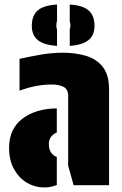

<svg xmlns="http://www.w3.org/2000/svg" viewBox="-20 -815 535 845"><path d="M280 -393Q280 -422 260 -432.5Q240 -443 209 -443Q171 -443 136 -436Q101 -429 66 -416V-556Q111 -566 159.5 -574.5Q208 -583 257 -583Q312 -583 358 -569.5Q404 -556 432 -521Q460 -486 460 -421V0H304L280 -86ZM230 -124V-1Q204 10 174 10Q134 10 99 -10.5Q64 -31 42 -70Q20 -109 20 -164Q20 -248 78.5 -292.5Q137 -337 230 -338V-232Q214 -225 204.5 -212.5Q195 -200 195 -181Q195 -158 205 -143.5Q215 -129 230 -124ZM287 -721V-795Q343 -792 369.5 -769.5Q396 -747 396 -701Q396 -660 369.5 -638.5Q343 -617 287 -613V-687Q288 -690 289 -694Q290 -698 290 -702Q290 -707 289 -712Q288 -717 287 -721ZM231 -795V-723Q228 -716 228 -702Q228 -692 231 -684V-613Q173 -617 146.5 -638.5Q120 -660 120 -701Q120 -747 146.5 -769.5Q173 -792 231 -795Z"/></svg>

Font: Protest Guerrilla
Style: Regular
Weight: 400
Designer: Octavio Pardo
Foundry: Ashler Design
Version: Version 2.005; ttfautohint (v1.8.4.7-5d5b)